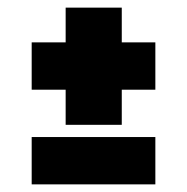

<svg xmlns="http://www.w3.org/2000/svg" viewBox="-20 -546 490 503"><path d="M152 -219V-311H63V-435H152V-526H299V-435H387V-311H299V-219ZM63 -63V-187H387V-63Z"/></svg>

Font: Trispace Condensed ExtraBold
Style: Regular
Weight: 800
Width: 3
Designer: Tyler Finck
Foundry: Etcetera Type Company
Version: Version 1.210; ttfautohint (v1.8.3)